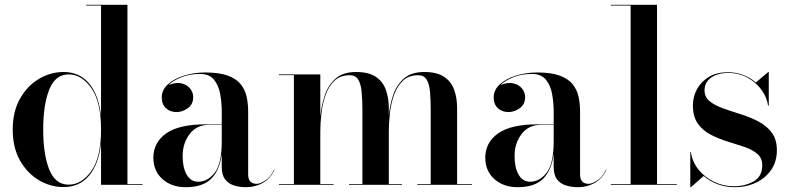

<svg xmlns="http://www.w3.org/2000/svg" viewBox="-20 -770 3285 800"><path d="M574 -3V0H401V-173.1Q391.2 -85.5 351.1 -38.1Q311 9.4 245 9.4Q190.5 9.4 142.1 -19.2Q93.6 -47.8 63.3 -101.4Q33 -155 33 -230Q33 -305 63.3 -358.8Q93.6 -412.5 142.1 -441.2Q190.5 -470 245 -470Q311 -470 351.1 -422.3Q391.2 -374.6 401 -287V-747H339V-750H511V-3ZM401 -230Q401 -345.5 360.6 -402.8Q320.2 -460 266 -460Q210.5 -460 185.2 -396.8Q160 -333.5 160 -230Q160 -126.5 185.2 -63.6Q210.5 -0.6 266 -0.6Q320.2 -0.6 360.6 -57.6Q401 -114.5 401 -230Z M838 -252H904V-305Q904 -340.5 897.7 -376.8Q891.4 -413.1 872 -437.6Q852.6 -462 813.6 -462Q768.1 -462 733.2 -447.1Q698.2 -432.2 682.8 -415.8Q713.6 -428.1 736.6 -422.6Q759.5 -417 772.2 -401Q785 -385 785 -366Q785 -334.5 762.1 -318.8Q739.2 -303 716 -303Q689 -303 671.5 -319.2Q654 -335.5 654 -364Q654 -395.4 679.7 -418.8Q705.4 -442.1 746.9 -455.1Q788.5 -468 836 -468Q894.5 -468 929.9 -454.7Q965.4 -441.4 983.5 -418.4Q1001.6 -395.4 1007.8 -366.1Q1014 -336.9 1014 -305V-42.8Q1014 -4 1050 -4Q1063 -4 1085.2 -17.8Q1107.5 -31.5 1122 -63H1124Q1106.8 -25.5 1074.8 -7.8Q1042.8 10 1006 10Q979.5 10 956.2 3.1Q932.9 -3.8 918.4 -22.1Q904 -40.5 904 -75V-128.5Q895.5 -60.8 860.1 -25.4Q824.6 10 754 10Q694.8 10 656.9 -23.8Q619 -57.5 619 -113Q619 -176 672.2 -214Q725.5 -252 838 -252ZM805.8 -12.8Q845 -12.8 874.5 -50.2Q904 -87.8 904 -181V-250H852Q799.5 -250 770.2 -211.4Q741 -172.8 741 -120.2Q741 -71.5 758 -42.1Q775 -12.8 805.8 -12.8Z M1142 -3H1204.6V-457H1142V-460H1314.6V-283.9Q1318.6 -328.1 1332.6 -371Q1346.6 -413.9 1377.6 -441.9Q1408.6 -470 1463.8 -470Q1515.5 -470 1545.2 -450.4Q1575 -430.8 1587.5 -396.6Q1600 -362.5 1600 -319V-289.6Q1604.2 -333.1 1618.3 -374.6Q1632.4 -416 1663.1 -443Q1693.9 -470 1748.2 -470Q1800 -470 1829.8 -450.4Q1859.5 -430.8 1872.1 -396.6Q1884.6 -362.5 1884.6 -319V-3H1947V0H1718.8V-3H1774.6V-312Q1774.6 -354 1771.8 -386.7Q1768.9 -419.4 1757.9 -438Q1747 -456.6 1722.8 -456.6Q1683.2 -456.6 1659 -433.8Q1634.8 -410.9 1621.9 -374.8Q1609.1 -338.8 1604.6 -298.4Q1600 -258 1600 -223V-3H1654.8V0H1434.2V-3H1490V-312Q1490 -354 1486.9 -386.7Q1483.9 -419.4 1472.8 -438Q1461.6 -456.6 1437.4 -456.6Q1398.2 -456.6 1374 -433.8Q1349.8 -410.9 1336.9 -374.8Q1324 -338.8 1319.3 -298.4Q1314.6 -258 1314.6 -223V-3H1369.8V0H1142Z M2221 -252H2287V-305Q2287 -340.5 2280.7 -376.8Q2274.4 -413.1 2255 -437.6Q2235.6 -462 2196.6 -462Q2151.1 -462 2116.2 -447.1Q2081.2 -432.2 2065.8 -415.8Q2096.6 -428.1 2119.6 -422.6Q2142.5 -417 2155.2 -401Q2168 -385 2168 -366Q2168 -334.5 2145.1 -318.8Q2122.2 -303 2099 -303Q2072 -303 2054.5 -319.2Q2037 -335.5 2037 -364Q2037 -395.4 2062.7 -418.8Q2088.4 -442.1 2129.9 -455.1Q2171.5 -468 2219 -468Q2277.5 -468 2312.9 -454.7Q2348.4 -441.4 2366.5 -418.4Q2384.6 -395.4 2390.8 -366.1Q2397 -336.9 2397 -305V-42.8Q2397 -4 2433 -4Q2446 -4 2468.2 -17.8Q2490.5 -31.5 2505 -63H2507Q2489.8 -25.5 2457.8 -7.8Q2425.8 10 2389 10Q2362.5 10 2339.2 3.1Q2315.9 -3.8 2301.4 -22.1Q2287 -40.5 2287 -75V-128.5Q2278.5 -60.8 2243.1 -25.4Q2207.6 10 2137 10Q2077.8 10 2039.9 -23.8Q2002 -57.5 2002 -113Q2002 -176 2055.2 -214Q2108.5 -252 2221 -252ZM2188.8 -12.8Q2228 -12.8 2257.5 -50.2Q2287 -87.8 2287 -181V-250H2235Q2182.5 -250 2153.2 -211.4Q2124 -172.8 2124 -120.2Q2124 -71.5 2141 -42.1Q2158 -12.8 2188.8 -12.8Z M2525 -3H2607.6V-747H2525V-750H2717.6V-3H2800V0H2525Z M2858.8 10H2856.2V-136H2858.8Q2864.6 -95.4 2890.5 -63.2Q2916.4 -31.1 2955.1 -12.6Q2993.9 6 3038.2 6Q3084.5 6 3120.2 -14.2Q3156 -34.4 3156 -81.6Q3156 -111.9 3135.1 -129.3Q3114.2 -146.8 3081.3 -158Q3048.4 -169.2 3011.5 -180.4Q2974.6 -191.6 2941.7 -208.6Q2908.8 -225.6 2887.9 -254.6Q2867 -283.5 2867 -331Q2867 -366 2883.7 -397.6Q2900.4 -429.1 2932.9 -449.1Q2965.5 -469 3013 -469Q3048.8 -469 3078.2 -457.2Q3107.6 -445.4 3129.5 -426.4L3181.2 -470H3183.2V-330H3180.2Q3176.2 -362 3154.6 -393.3Q3132.9 -424.6 3096.8 -445.3Q3060.8 -466 3013.6 -466Q2970.9 -466 2943.2 -446.8Q2915.6 -427.5 2915.6 -394Q2915.6 -365.2 2937.4 -347.8Q2959.1 -330.4 2993.4 -318.3Q3027.8 -306.2 3066.3 -294.1Q3104.9 -282 3139.2 -264.3Q3173.5 -246.6 3195.2 -218.1Q3217 -189.5 3217 -144Q3217 -96.5 3193.1 -61.9Q3169.1 -27.4 3129.3 -8.7Q3089.5 10 3042 10Q3003.8 10 2970.4 -2.4Q2937 -14.8 2911.9 -36.6Z"/></svg>

Font: Bodoni* 72 Medium
Style: Regular
Weight: 500
Version: Version 1.002; ttfautohint (v0.97) -l 8 -r 50 -G 200 -x 14 -